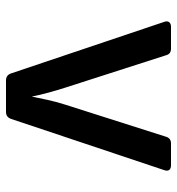

<svg xmlns="http://www.w3.org/2000/svg" viewBox="5 -595 590 640"><g transform="rotate(90 300.0 -275.0)"><path d="M248 0Q231 0 225 -16L53 -527Q49 -538 54 -544Q59 -550 69 -550H142Q160 -550 164 -534L272 -198Q282 -167 290 -136.5Q298 -106 302 -86Q306 -106 312.5 -136.5Q319 -167 329 -198L436 -534Q441 -550 458 -550H531Q542 -550 546.5 -544Q551 -538 547 -527L376 -16Q370 0 353 0Z"/></g></svg>

Font: Pitagon Sans Mono SemiBold
Style: Regular
Weight: 600
Monospace: yes
Designer: Travis Tran
Foundry: Pitagon
Version: Version 1.001; ttfautohint (v1.8.4.7-5d5b);gftools[0.9.26]